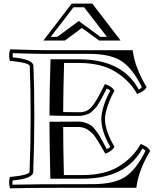

<svg xmlns="http://www.w3.org/2000/svg" viewBox="-20 -1009 877 1052"><path d="M466.8 -713.9H221.2Q160.2 -713.9 49.8 -717.8V-694.8Q162.1 -684.1 163.1 -647.9Q168 -533.2 168 -375Q168 -220.2 162.1 -66.9Q161.1 -30.8 48.8 -20Q46.9 -2.9 48.8 2.9Q143.1 0 486.8 0Q606.9 0 667.5 -41Q728 -82 776.9 -182.1Q772.9 -189.9 759.8 -194.8Q670.9 -29.8 432.1 -29.8H255.9Q251 -243.2 251 -341.8L410.2 -342.8Q431.2 -342.8 449.5 -335.9Q467.8 -329.1 478.8 -322Q489.7 -314.9 504.4 -294.9Q519 -274.9 524.9 -265.9Q530.8 -256.8 545.4 -228.5Q560.1 -200.2 564.9 -191.9Q580.1 -198.2 584 -205.1Q535.2 -288.1 535.2 -357.9Q535.2 -388.2 549.1 -431.6Q563 -475.1 584 -511.2Q580.1 -518.1 564.9 -523.9Q561 -517.1 549.6 -494.6Q538.1 -472.2 534.4 -465.6Q530.8 -459 520.3 -441.4Q509.8 -423.8 503.9 -418Q498 -412.1 486.6 -400.6Q475.1 -389.2 464.6 -385Q454.1 -380.9 439.9 -377.4Q425.8 -374 410.2 -374Q305.2 -374 251 -376Q251 -494.1 256.8 -684.1H412.1Q650.9 -684.1 739.7 -519Q752.9 -523.9 756.8 -532.2Q708 -631.8 647.5 -672.9Q586.9 -713.9 466.8 -713.9ZM534.2 -507.8 555.2 -548.8Q596.2 -534.2 606.9 -511.2Q585 -473.1 570.1 -429Q555.2 -384.8 555.2 -357.9Q555.2 -293 606.9 -205.1Q595.2 -180.2 557.1 -167Q539.1 -196.8 530.8 -212.9Q510.7 -246.1 499.3 -262.5Q487.8 -278.8 464.8 -295.4Q441.9 -312 414.1 -313H326.2Q326.2 -205.1 330.1 -49.8H431.2Q555.2 -49.8 633.1 -98.4Q710.9 -147 751 -220.2Q792 -205.1 802.7 -182.1Q738.8 -76.2 727.1 20H321.8Q128.9 20 35.2 22.9Q24.9 -8.8 34.2 -39.1Q141.1 -49.8 142.1 -67.9Q147.9 -221.2 147.9 -375Q147.9 -532.2 143.1 -647Q142.1 -665 34.2 -675.8Q24.9 -710 36.1 -738.8Q186 -733.9 234.9 -733.9H707Q718.8 -638.2 783.2 -532.2Q772 -508.8 731 -494.1Q690.9 -566.9 613 -615.5Q535.2 -664.1 411.1 -664.1H331.1Q326.2 -488.8 326.2 -395Q356.9 -394 415 -394Q456.1 -394 480.5 -421.6Q504.9 -449.2 534.2 -507.8ZM293.9 -807.1 411.6 -894 529.8 -807.1H565.9L440.9 -969.2H382.8L257.8 -807.1ZM522.9 -787.1 428.7 -856 335.9 -787.1H217.8L373 -989.3H485.8L640.6 -787.1Z"/></svg>

Font: Jacques Francois Shadow
Style: Regular
Weight: 400
Designer: Alexei Vanyashin, Nikita Kanarev (i@xarsok.ru)
Foundry: Cyreal (www.cyreal.org)
Version: Version 1.003